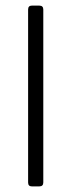

<svg xmlns="http://www.w3.org/2000/svg" viewBox="-20 -663 254 683"><path d="M134 -629V-14Q134 0 120 0H93Q80 0 80 -14V-629Q80 -643 93 -643H120Q134 -643 134 -629Z"/></svg>

Font: Rajdhani Medium
Style: Regular
Weight: 500
Designer: Satya Rajpurohit, Jyotish Sonowal
Foundry: Indian Type Foundry
Version: Version 1.201 February 1, 2022